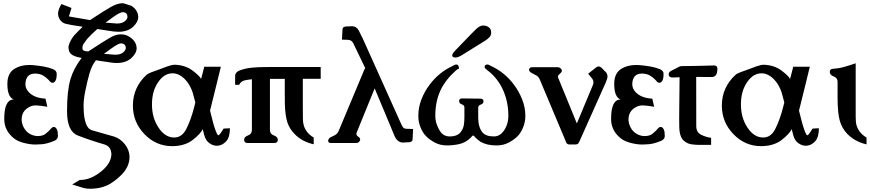

<svg xmlns="http://www.w3.org/2000/svg" viewBox="-20 -861 5296 1169"><path d="M195.8 19Q163.1 19 124 8.8Q85 -1.5 62.5 -20.5Q6.3 -66.9 5.9 -134.8V-138.7Q5.9 -254.9 64 -255.4Q25.4 -269 24.9 -347.7V-350.6Q24.9 -416 69.3 -442.9Q106.4 -465.3 157.7 -465.3Q167 -465.3 176.3 -464.8Q212.4 -461.9 245.4 -456.1Q278.3 -450.2 303.7 -439.5Q323.2 -431.6 325.2 -414.1V-408.7Q325.2 -388.2 321.3 -377.4Q314 -356.9 299.8 -356.9Q292 -356.9 286.1 -362.8Q282.7 -367.2 274.9 -375.5Q262.2 -388.7 243.7 -400.4Q225.1 -412.1 195.3 -413.1H193.8Q164.1 -413.1 149.4 -396Q135.3 -378.4 134.8 -349.1Q134.8 -312 172.4 -285.2Q203.1 -263.2 256.8 -260.3L268.1 -210.9Q227.1 -218.3 200.7 -219.2H197.8Q175.8 -219.2 158.2 -209.5Q125.5 -192.9 115.7 -161.6Q111.8 -147.5 111.8 -133.3Q111.8 -114.7 119.6 -95.7Q136.7 -54.2 175.8 -39.1Q190.4 -33.2 205.1 -32.7H210.9Q241.7 -32.7 258.8 -47.4Q280.3 -64.9 293 -80.6Q299.3 -87.9 308.1 -87.9Q324.2 -87.9 331.1 -59.1Q332.5 -49.8 332.5 -36.6V-29.3Q330.6 -12.7 311.5 -3.9Q286.1 6.8 262.2 12.7Q238.3 18.6 195.8 19Z M354 -836.4 415.5 -812.5 399.9 -762.7Q399.9 -760.7 402.8 -760.3L528.3 -738.8L606 -789.1Q661.1 -824.2 686 -833.5Q707.5 -841.3 728 -841.3Q729 -841.3 730.5 -841.3L778.8 -826.2Q819.8 -801.3 821.8 -757.8Q821.8 -728 790.5 -697.8Q757.3 -667.5 701.2 -667.5Q687 -667.5 670.9 -669.4L602.1 -679.7Q582.5 -682.6 572.8 -684.6Q563.5 -676.8 537.1 -651.6Q510.7 -626.5 496.6 -604.5Q481.9 -587.9 481.9 -570.8Q481.4 -566.4 482.9 -561Q485.4 -548.8 517.6 -547.9L596.2 -598.6Q654.8 -636.7 677.7 -645Q696.8 -651.9 713.9 -651.9Q718.3 -651.9 723.1 -651.4Q745.1 -651.4 769 -636.2Q810.1 -610.4 812 -567.9Q812 -537.6 780.3 -507.8Q747.1 -477.5 690.9 -477.5Q676.8 -477.5 661.1 -479.5L592.3 -489.7Q572.3 -492.7 564 -494.1Q539.1 -463.4 524.9 -414.1Q510.7 -365.2 498 -300.8Q488.8 -253.9 488.8 -213.9Q488.8 -201.2 489.7 -189.9Q490.7 -144.5 502.9 -109.6Q515.1 -74.7 541.5 -67.4L675.3 -29.3Q713.9 -16.6 741 18.3Q768.1 53.2 768.6 93.8Q768.6 152.8 721.7 201.2Q692.4 231.4 659.2 252.4Q606.4 288.1 529.3 288.1Q521.5 288.1 513.7 287.6Q499.5 286.6 484.4 282.2L419.4 262.2L465.8 234.4H477.5Q516.6 231.9 551.5 212.6Q586.4 193.4 613.3 167.5Q656.2 126 658.2 79.6Q657.7 31.7 616.2 18.6Q527.3 -7.3 453.6 -36.1Q388.2 -61.5 388.2 -183.1Q388.2 -185.1 388.2 -186.5Q388.2 -308.1 408.7 -377.9Q428.2 -444.8 477.1 -508.3L465.3 -510.7Q409.7 -521 400.4 -551.3Q396 -565.9 397 -578.1Q409.2 -627 451.2 -666Q478.5 -693.8 483.4 -698.2L416.5 -708.5Q397.9 -711.9 378.9 -716.6Q359.9 -721.2 346.7 -739Q333.5 -756.8 333.5 -779.1Q333.5 -801.3 354 -836.4ZM622.6 -723.1 691.9 -717.8Q723.1 -717.8 739.7 -731.4Q756.3 -745.1 756.3 -759.8Q754.4 -785.2 728 -787.1Q710.9 -787.1 666.7 -755.4Q622.6 -723.6 622.6 -723.1ZM612.8 -533.2 680.7 -527.8Q712.9 -527.8 729.5 -541.5Q746.1 -555.2 746.1 -569.8Q744.1 -595.2 717.8 -597.2Q701.2 -597.2 657 -565.4Q612.8 -533.7 612.8 -533.2Z M1046.4 -466.8Q1109.9 -463.9 1153.3 -430.7Q1196.8 -397.5 1204.1 -380.4L1209.5 -398.9Q1215.3 -423.3 1223.6 -454.6H1324.7Q1311 -398.9 1300.8 -356.7Q1290.5 -314.5 1264.6 -210.4Q1260.3 -193.8 1258.8 -188Q1266.6 -157.7 1273.2 -130.9Q1279.8 -104 1286.1 -85.4Q1301.8 -37.1 1309.6 -37.1Q1316.4 -37.1 1341.3 -78.1L1379.9 -80.1Q1379.9 -26.9 1358.6 -2.4Q1337.4 22 1309.1 25.9Q1304.7 26.4 1300.8 26.4Q1277.8 26.4 1256.3 11.7Q1231.9 -4.4 1223.1 -40Q1219.7 -54.7 1215.3 -71.3L1212.4 -80.1Q1212.4 -79.6 1213.9 -73.7Q1200.7 -46.4 1154.8 -10Q1108.9 26.4 1035.2 28.8H1028.3Q930.2 28.8 859.9 -43.9Q789.1 -117.2 789.1 -217.8V-219.2Q789.6 -328.1 870.6 -403.8Q881.8 -414.1 900.9 -420.7Q919.9 -427.2 955.1 -440.4Q975.6 -448.2 1001 -457.5Q1027.3 -466.8 1044.4 -466.8ZM1169.4 -236.8Q1165 -251.5 1161.1 -268.1Q1157.2 -284.7 1152.8 -298.8Q1135.7 -349.1 1104 -380.6Q1072.3 -412.1 1035.6 -414.6H1030.3Q981.4 -414.6 945.8 -364.7Q905.3 -309.1 905.3 -226.6V-224.6Q905.3 -143.6 945.3 -84Q983.4 -26.4 1035.6 -23.9H1041.5Q1087.4 -23.9 1113.8 -74.7Q1144 -134.3 1163.6 -214.4Q1167.5 -231 1169.4 -236.8Z M1623.5 -69.3Q1623.5 -44.9 1647.5 -36.4Q1671.4 -27.8 1671.4 -9.8Q1671.4 9.8 1648.9 9.8H1488.3Q1466.3 9.8 1466.3 -9.8Q1466.3 -27.8 1490 -36.4Q1513.7 -44.9 1513.7 -69.3V-378.4Q1492.2 -376.5 1469.2 -371.6Q1446.8 -366.2 1436 -344.7H1411.6V-397.5Q1411.6 -422.9 1444.1 -434.1Q1476.6 -445.3 1513.9 -449Q1551.3 -452.6 1586.4 -452.6Q1621.1 -452.6 1635.3 -453.1H1932.6V-381.3H1823.7V-223.1Q1823.7 -166 1824.2 -139.2Q1824.7 -112.3 1829.6 -97.2Q1843.3 -51.3 1890.1 -23.4V17.6Q1816.9 1 1772 -46.9Q1743.2 -76.2 1730 -115.2Q1716.8 -154.3 1714.4 -226.1Q1713.9 -234.4 1713.9 -295.4V-380.9H1623.5Z M2458.5 -76.7 2495.1 -75.7 2492.2 -13.7Q2492.2 2.4 2472.2 4.9L2435.1 6.8H2432.6Q2398.4 6.8 2380.4 -37.1Q2364.7 -75.2 2356.4 -95.2L2261.2 -322.8L2152.3 -55.7Q2149.9 -50.3 2149.9 -45.9Q2149.9 -43.5 2150.9 -40.5Q2153.8 -33.2 2160.2 -29.3Q2172.9 -22 2172.9 -12.2Q2172.9 -9.3 2171.9 -5.9Q2165 9.8 2147.9 9.8H1996.1Q1978 9.8 1978 -3.9Q1978 -7.8 1980 -11.7Q1983.9 -22 1998 -27.8Q2012.2 -33.7 2022.9 -40.5Q2036.1 -49.3 2042 -64L2192.4 -422.9Q2198.2 -438.5 2200.7 -441.4Q2204.1 -445.8 2204.1 -447.8Q2204.1 -448.7 2202.6 -448.7L2130.9 -597.7Q2120.6 -618.2 2097.7 -618.7L2062 -619.6L2065.4 -681.6V-683.1Q2065.4 -696.3 2085 -699.7L2122.6 -701.2H2124Q2149.9 -701.2 2164.1 -675.8Q2174.8 -654.8 2189.5 -624.5L2418 -116.2Q2426.8 -96.7 2433.1 -86.7Q2439.5 -76.7 2458.5 -76.7Z M2701.7 24.4Q2660.2 24.4 2628.2 7.3Q2596.2 -9.8 2576.2 -29.8Q2555.7 -48.8 2541.3 -83.3Q2526.9 -117.7 2526.9 -155.3Q2526.9 -206.5 2545.9 -255.9Q2564.9 -305.2 2597.2 -347.2Q2652.8 -419.9 2730 -456.5Q2739.3 -460.9 2749.5 -466.8Q2754.4 -468.3 2758.3 -468.3Q2774.4 -468.3 2774.4 -441.9Q2766.6 -441.9 2755.9 -432.1Q2691.9 -375 2661.6 -310.1Q2630.4 -243.2 2630.4 -156.2Q2630.4 -128.9 2638.7 -105Q2647 -81.1 2658.2 -64Q2679.2 -30.3 2717.8 -30.3Q2766.6 -30.3 2786.6 -59.1Q2800.3 -78.6 2804 -98.6Q2807.6 -118.7 2807.6 -153.3V-207Q2807.6 -220.2 2791.5 -225.8Q2775.4 -231.4 2775.4 -245.6Q2775.4 -261.7 2794.4 -261.7L2904.8 -260.3Q2923.8 -260.3 2923.8 -244.1Q2923.8 -230 2907.7 -224.4Q2891.6 -218.8 2891.6 -205.6V-145Q2891.6 -87.4 2916.5 -56.2Q2937 -30.3 2987.3 -30.3Q3022.9 -30.3 3046.9 -64Q3075.2 -103.5 3075.2 -156.2Q3075.2 -248.5 3036.6 -326.2Q3003.9 -390.1 2950.2 -431.2Q2930.7 -445.3 2930.7 -451.7Q2930.7 -468.3 2946.8 -468.3Q2950.7 -468.3 2955.6 -466.8Q2965.8 -460.9 2975.1 -456.5Q3052.7 -419.9 3107.9 -347.2Q3139.6 -305.2 3159.2 -255.9Q3178.7 -206.5 3178.7 -155.3Q3178.7 -117.7 3164.1 -83.3Q3149.4 -48.8 3129.4 -29.8Q3108.9 -9.8 3076.9 7.3Q3044.9 24.4 3003.9 24.4H3002Q2944.8 24.4 2907.2 2.9Q2891.6 -6.8 2876.5 -21.5Q2873.5 -23.9 2864.7 -34.7L2857.9 -35.6Q2849.1 -25.4 2844.7 -21.5Q2814.9 7.3 2777.6 15.9Q2740.2 24.4 2701.7 24.4ZM2792.5 -525.4Q2768.6 -510.7 2752.4 -510.7Q2747.6 -510.7 2746.1 -511.7Q2733.4 -513.2 2733.4 -524.4Q2733.4 -534.7 2752.9 -554.7L2809.6 -613.3Q2821.3 -625 2852.3 -657.5Q2883.3 -689.9 2896.5 -697.8Q2909.7 -705.6 2923.8 -705.6Q2934.6 -705.6 2945.3 -701.2Q2970.7 -690.4 2970.7 -661.6Q2970.7 -645 2958.7 -633.3Q2946.8 -621.6 2936 -614.7Z M3379.4 -385.3 3492.2 -109.4 3589.8 -343.3Q3593.3 -351.6 3593.3 -359.4Q3593.3 -373.5 3582 -386.7L3561 -412.1L3609.9 -450.7Q3615.7 -456.5 3624.5 -456.5Q3633.3 -456.5 3641.1 -449.7L3668 -422.4Q3678.7 -411.1 3678.7 -395.5Q3678.7 -386.7 3675.3 -377.4Q3667.5 -354.5 3652.3 -323.2L3506.8 2.4Q3503.9 8.3 3500.5 12.7Q3494.6 18.6 3485.8 18.6H3445.3Q3437 18.6 3430.2 11.7Q3427.7 8.3 3421.9 -7.3L3266.6 -376.5Q3260.3 -392.1 3247.6 -400.4Q3237.8 -406.2 3228.3 -410.6Q3218.8 -415 3212.4 -419.4Q3205.1 -423.8 3203.1 -429.7Q3201.2 -432.6 3201.2 -437Q3201.2 -440.4 3203.6 -443.8Q3208 -451.7 3219.7 -451.7H3375.5Q3383.8 -451.7 3390.1 -447.3Q3396.5 -442.9 3399.9 -436Q3400.9 -432.6 3400.9 -430.7Q3400.9 -422.4 3392.6 -415.5Q3379.4 -403.8 3378.4 -400.4Q3377 -397.5 3377 -395Q3377 -390.6 3379.4 -385.3Z M3890.6 19Q3857.9 19 3818.8 8.8Q3779.8 -1.5 3757.3 -20.5Q3701.2 -66.9 3700.7 -134.8V-138.7Q3700.7 -254.9 3758.8 -255.4Q3720.2 -269 3719.7 -347.7V-350.6Q3719.7 -416 3764.2 -442.9Q3801.3 -465.3 3852.5 -465.3Q3861.8 -465.3 3871.1 -464.8Q3907.2 -461.9 3940.2 -456.1Q3973.1 -450.2 3998.5 -439.5Q4018.1 -431.6 4020 -414.1V-408.7Q4020 -388.2 4016.1 -377.4Q4008.8 -356.9 3994.6 -356.9Q3986.8 -356.9 3981 -362.8Q3977.5 -367.2 3969.7 -375.5Q3957 -388.7 3938.5 -400.4Q3919.9 -412.1 3890.1 -413.1H3888.7Q3858.9 -413.1 3844.2 -396Q3830.1 -378.4 3829.6 -349.1Q3829.6 -312 3867.2 -285.2Q3897.9 -263.2 3951.7 -260.3L3962.9 -210.9Q3921.9 -218.3 3895.5 -219.2H3892.6Q3870.6 -219.2 3853 -209.5Q3820.3 -192.9 3810.5 -161.6Q3806.6 -147.5 3806.6 -133.3Q3806.6 -114.7 3814.5 -95.7Q3831.5 -54.2 3870.6 -39.1Q3885.3 -33.2 3899.9 -32.7H3905.8Q3936.5 -32.7 3953.6 -47.4Q3975.1 -64.9 3987.8 -80.6Q3994.1 -87.9 4002.9 -87.9Q4019 -87.9 4025.9 -59.1Q4027.3 -49.8 4027.3 -36.6V-29.3Q4025.4 -12.7 4006.3 -3.9Q3981 6.8 3957 12.7Q3933.1 18.6 3890.6 19Z M4218.8 -392.6 4219.2 -92.8Q4219.2 -55.2 4249.5 -40.3Q4279.8 -25.4 4309.6 -22V21H4231.4Q4211.9 20.5 4189.2 17.6Q4166.5 14.6 4144 -3.9Q4116.2 -27.3 4115.7 -92.3Q4115.2 -118.7 4115.2 -142.1Q4115.2 -173.3 4115.7 -199.7L4117.7 -390.6Q4094.2 -390.1 4076.2 -389.2H4073.2Q4052.2 -389.2 4051.3 -408.2V-409.2Q4051.3 -422.4 4066.4 -429.7Q4075.7 -433.6 4105.5 -449.7Q4110.8 -452.6 4113.3 -454.1Q4122.6 -458.5 4129.9 -458.5L4207.5 -459.5L4328.6 -462.4H4329.1Q4348.1 -462.4 4348.1 -440.4Q4348.1 -433.6 4346.2 -422.4Q4340.8 -392.1 4312.5 -392.1Z M4632.3 -466.8Q4695.8 -463.9 4739.3 -430.7Q4782.7 -397.5 4790 -380.4L4795.4 -398.9Q4801.3 -423.3 4809.6 -454.6H4910.6Q4897 -398.9 4886.7 -356.7Q4876.5 -314.5 4850.6 -210.4Q4846.2 -193.8 4844.7 -188Q4852.5 -157.7 4859.1 -130.9Q4865.7 -104 4872.1 -85.4Q4887.7 -37.1 4895.5 -37.1Q4902.3 -37.1 4927.2 -78.1L4965.8 -80.1Q4965.8 -26.9 4944.6 -2.4Q4923.3 22 4895 25.9Q4890.6 26.4 4886.7 26.4Q4863.8 26.4 4842.3 11.7Q4817.9 -4.4 4809.1 -40Q4805.7 -54.7 4801.3 -71.3L4798.3 -80.1Q4798.3 -79.6 4799.8 -73.7Q4786.6 -46.4 4740.7 -10Q4694.8 26.4 4621.1 28.8H4614.3Q4516.1 28.8 4445.8 -43.9Q4375 -117.2 4375 -217.8V-219.2Q4375.5 -328.1 4456.5 -403.8Q4467.8 -414.1 4486.8 -420.7Q4505.9 -427.2 4541 -440.4Q4561.5 -448.2 4586.9 -457.5Q4613.3 -466.8 4630.4 -466.8ZM4755.4 -236.8Q4751 -251.5 4747.1 -268.1Q4743.2 -284.7 4738.8 -298.8Q4721.7 -349.1 4689.9 -380.6Q4658.2 -412.1 4621.6 -414.6H4616.2Q4567.4 -414.6 4531.7 -364.7Q4491.2 -309.1 4491.2 -226.6V-224.6Q4491.2 -143.6 4531.2 -84Q4569.3 -26.4 4621.6 -23.9H4627.4Q4673.3 -23.9 4699.7 -74.7Q4730 -134.3 4749.5 -214.4Q4753.4 -231 4755.4 -236.8Z M5189.9 -150.4Q5189.9 -114.7 5195.3 -97.2Q5209.5 -50.8 5255.9 -23.4V18.1Q5183.6 1 5137.7 -46.9Q5105.5 -81.1 5092.5 -127.9Q5079.6 -174.8 5079.6 -270V-362.8Q5079.6 -387.2 5055.9 -395.8Q5032.2 -404.3 5032.2 -422.4Q5032.2 -442.4 5053.7 -442.4Q5083 -443.8 5112.8 -451.7Q5142.6 -459.5 5189.9 -475.6Z"/></svg>

Font: Caudex
Style: Bold
Weight: 700
Version: Version 1.01